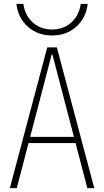

<svg xmlns="http://www.w3.org/2000/svg" viewBox="-20 -976 540 996"><path d="M31 0 225 -730H275L469 0H433L252 -693H248L67 0ZM114 -234V-266H386V-234ZM250 -792Q176 -792 125 -837Q74 -882 65 -956H101Q110 -895 150.5 -859Q191 -823 250 -823Q309 -823 349.5 -859Q390 -895 399 -956H435Q426 -882 375 -837Q324 -792 250 -792Z"/></svg>

Font: M PLUS 1 Code ExtraLight
Style: Regular
Weight: 250
Designer: Coji Morishita
Foundry: UNDERFOREST DESIGN
Version: Version 1.002